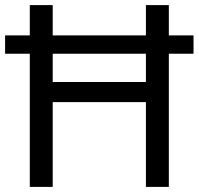

<svg xmlns="http://www.w3.org/2000/svg" viewBox="-20 -734 781 754"><path d="M97 0V-523H0V-595H97V-714H187V-595H553V-714H643V-595H740V-523H643V0H553V-333H187V0ZM187 -412H553V-523H187Z"/></svg>

Font: Noto Sans Old Hungarian
Style: Regular
Weight: 400
Designer: Monotype Design Team
Foundry: Monotype Imaging Inc.
Version: Version 2.005; ttfautohint (v1.8.4.7-5d5b)